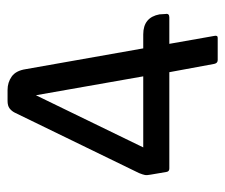

<svg xmlns="http://www.w3.org/2000/svg" viewBox="-64 -532 596 508"><g transform="rotate(-90 234.0 -278.0)"><path d="M297 -128H42Q34 -128 33 -136L26 -177Q24 -187 25 -192.5Q26 -198 30 -208L190 -537Q194 -545 201 -550.5Q208 -556 221 -556H250Q270 -556 285.5 -545Q301 -534 305 -508L360 -197H397Q442 -197 450 -154L451 -138Q453 -128 442 -128H372L393 -9Q395 0 388 0H329Q321 0 319 -9ZM98 -197H286L236 -481Z"/></g></svg>

Font: Zain
Style: Italic
Weight: 400
Italic angle: -10°
Designer: Zain,Boutros
Foundry: Mobile Telecommunications Company (Zain), 2024
Version: Version 1.51; ttfautohint (v1.8.4)